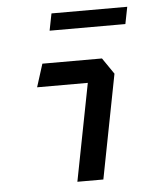

<svg xmlns="http://www.w3.org/2000/svg" viewBox="-52 -780 725 828"><g transform="rotate(-5 310.0 -366.5)"><path d="M249.5 0H362L449.5 -450.5L401.5 -520.5H143.5L112 -421H331.5ZM187 -659.5H515L529.5 -733H201.5Z"/></g></svg>

Font: Monaspace Krypton Medium
Style: Italic
Weight: 500
Italic angle: -11°
Designer: Riley Cran & the Lettermatic Team
Foundry: Lettermatic
Version: Version 1.101 (Monaspace Krypton)